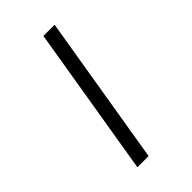

<svg xmlns="http://www.w3.org/2000/svg" viewBox="-282 -922 1164 1164"><g transform="rotate(-45 300.0 -340.0)"><path d="M172 143 332 -823H428L268 143Z"/></g></svg>

Font: Iosevka Md Ex Obl
Style: Regular
Weight: 500
Width: 7
Italic angle: -9°
Monospace: yes
Designer: Belleve Invis
Foundry: Belleve Invis
Version: Version 32.5.0; ttfautohint (v1.8.4)